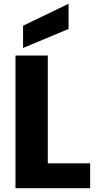

<svg xmlns="http://www.w3.org/2000/svg" viewBox="-20 -996 517 1016"><path d="M62 -702.1H232.9V-131.8H457V0H62ZM102.1 -859.9 342.8 -976.1V-842.8L102.1 -742.2Z"/></svg>

Font: SVN-Poppins
Style: Bold
Weight: 700
Designer: Ninad Kale (Devanagari), Jonny Pinhorn (Latin)
Foundry: Indian Type Foundry
Version: Version 3.200;PS 1.000;hotconv 16.6.54;makeotf.lib2.5.65590